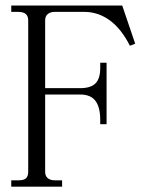

<svg xmlns="http://www.w3.org/2000/svg" viewBox="-20 -704 540 708"><path d="M209 -39.1V-15.6H21.5V-39.1H48.8Q68.4 -39.1 76.2 -46.9Q84 -54.7 84 -70.3V-628.9Q84 -644.5 75.2 -652.3Q66.4 -660.2 45.9 -660.2H21.5V-683.6H430.7L478.5 -543L459 -535.2Q427.7 -597.7 384.8 -628.9Q341.8 -660.2 291 -660.2H181.6Q166 -660.2 156.2 -652.3Q146.5 -644.5 146.5 -628.9V-378.9H275.4Q314.5 -378.9 332 -396.5Q349.6 -414.1 349.6 -453.1V-472.7H373V-246.1H349.6V-261.7Q349.6 -308.6 332 -332Q314.5 -355.5 275.4 -355.5H146.5V-70.3Q146.5 -54.7 156.2 -46.9Q166 -39.1 181.6 -39.1Z"/></svg>

Font: BabelStone Khitan Small Seal
Style: Regular
Weight: 400
Designer: Andrew West
Foundry: BabelStone
Version: Version 13.000